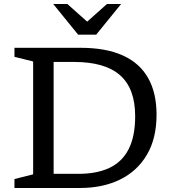

<svg xmlns="http://www.w3.org/2000/svg" viewBox="-20 -936 858 956"><path d="M653 -357.5Q653 -495 578 -561.2Q503 -627.5 349.5 -627.5H187.5V-698H381Q507 -698 591 -660.2Q675 -622.5 717.2 -548.2Q759.5 -474 759.5 -365Q759.5 -247 711.5 -165.5Q663.5 -84 577.8 -42Q492 0 378 0H187.5V-70.5H372Q462 -70.5 524.8 -100Q587.5 -129.5 620.2 -192.8Q653 -256 653 -357.5ZM52 0V-44.5L145 -68V-630L52 -653V-698H247V0ZM426 -817.5H402L512.5 -916H583L459 -763.5H369L245 -916H315.5Z"/></svg>

Font: Newsreader 9pt
Style: Regular
Weight: 400
Designer: Hugues Gentile
Foundry: Production Type
Version: Version 1.003